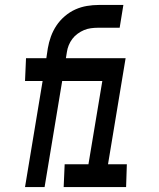

<svg xmlns="http://www.w3.org/2000/svg" viewBox="-20 -755 640 775"><path d="M81 0 152 -428H81L85 -520H167L173 -560Q177 -584 185.5 -607.5Q194 -631 208 -652Q222 -673 242 -690Q262 -707 284.5 -717Q307 -727 331 -731Q355 -735 379 -735H478L463 -643H375Q361 -643 346.5 -641Q332 -639 319 -633.5Q306 -628 293.5 -619Q281 -610 272 -598Q263 -586 257.5 -572.5Q252 -559 250 -545L246 -520H403L399 -428H231L160 0ZM237 0 241 -92H337L393 -428H316L320 -520H487L416 -92H492L489 0Z"/></svg>

Font: Iosevka SmBd Ex Obl
Style: Regular
Weight: 600
Width: 7
Italic angle: -9°
Monospace: yes
Designer: Belleve Invis
Foundry: Belleve Invis
Version: Version 32.5.0; ttfautohint (v1.8.4)